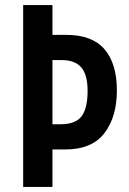

<svg xmlns="http://www.w3.org/2000/svg" viewBox="-20 -785 506 754"><path d="M439 -430Q439 -326 390 -262Q341 -198 235 -198H186V-51H71V-765H186V-648H241Q342 -648 390.5 -591.5Q439 -535 439 -430ZM217 -297Q277 -297 300.5 -328.5Q324 -360 324 -428Q324 -492 299 -520.5Q274 -549 223 -549H186V-297Z"/></svg>

Font: Noto Sans Tamil UI ExtraCondensed SemiBold
Style: Regular
Weight: 600
Width: 2
Designer: Jelle Bosma - Monotype Design Team
Foundry: Monotype Imaging Inc.
Version: Version 2.004; ttfautohint (v1.8.4.7-5d5b)